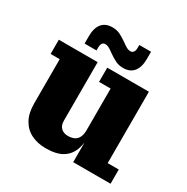

<svg xmlns="http://www.w3.org/2000/svg" viewBox="-165 -856 978 1006"><g transform="rotate(30 324.0 -353.0)"><path d="M244 9Q195 9 157 -9.5Q119 -28 97 -66.5Q75 -105 75 -165V-432H20V-518H255V-165Q255 -135 271 -120Q287 -105 313 -105Q332 -105 348 -111.5Q364 -118 373.5 -135Q383 -152 383 -181L411 -182Q411 -124 397 -81Q383 -38 346.5 -14.5Q310 9 244 9ZM406 0V-159L383 -155V-432H313V-518H565V-86H632V0ZM385 -558Q358 -558 337.5 -568.5Q317 -579 297 -593L280 -605L320 -680L337 -668Q347 -661 356 -657Q365 -653 375 -653Q386 -653 392.5 -662Q399 -671 399 -688V-705H470V-661Q470 -612 448.5 -585Q427 -558 385 -558ZM147 -612Q147 -662 168.5 -688.5Q190 -715 232 -715Q259 -715 279.5 -704.5Q300 -694 320 -680L337 -668L297 -593L280 -605Q270 -612 261.5 -616Q253 -620 242 -620Q231 -620 225 -611Q219 -602 219 -585V-568H147Z"/></g></svg>

Font: Montagu Slab
Style: Bold
Weight: 700
Designer: Florian Karsten
Foundry: Florian Karsten
Version: Version 1.000